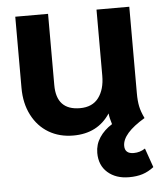

<svg xmlns="http://www.w3.org/2000/svg" viewBox="-50 -530 657 770"><g transform="rotate(-5 278.0 -144.5)"><path d="M539 164Q517 181 493.5 188.5Q470 196 439 196Q386 196 353 167Q320 138 320 88Q320 54 338.5 26Q357 -2 389 -22Q381 -47 379 -66Q329 10 231 10Q175 10 132 -15.5Q89 -41 64.5 -88.5Q40 -136 40 -198V-485H172V-198Q172 -97 267 -97Q317 -97 342 -130.5Q367 -164 367 -219V-485H499V-136Q499 -106 503.5 -84Q508 -62 521 -35Q430 19 430 69Q430 101 466 101Q491 101 512 87Z"/></g></svg>

Font: Niramit
Style: Bold
Weight: 700
Designer: Katatrad Aksorn Co.,Ltd.
Foundry: Cadson Demak Co.,Ltd.
Version: Version 1.001; ttfautohint (v1.6)